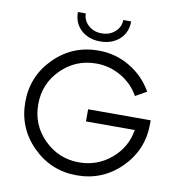

<svg xmlns="http://www.w3.org/2000/svg" viewBox="-101 -1063 1102 1167"><g transform="rotate(10 449.5 -479.5)"><path d="M448.8 -816.2Q377.5 -816.2 331.2 -858.1Q285 -900 285 -968.8H333.8Q333.8 -926.2 366.9 -896.2Q400 -866.2 448.8 -866.2Q498.8 -866.2 531.9 -896.2Q565 -926.2 565 -968.8H613.8Q613.8 -900 567.5 -858.1Q521.2 -816.2 448.8 -816.2ZM448.8 -397.5H835V-375Q835 -215 722.5 -102.5Q610 10 450 10Q290 10 177.5 -102.5Q65 -215 65 -375Q65 -535 177.5 -647.5Q290 -760 450 -760Q556.2 -760 645 -706.9Q733.8 -653.8 783.8 -565L715 -526.2Q676.2 -596.2 605 -638.1Q533.8 -680 450 -680Q323.8 -680 234.4 -591.2Q145 -502.5 145 -375Q145 -247.5 234.4 -158.8Q323.8 -70 450 -70Q562.5 -70 647.5 -141.9Q732.5 -213.8 750 -322.5H448.8Z"/></g></svg>

Font: Now Alt
Style: Regular
Weight: 400
Designer: Alfredo Marco Pradil
Foundry: Alfredo Marco Pradil
Version: Version 1.002;PS 001.002;hotconv 1.0.88;makeotf.lib2.5.64775